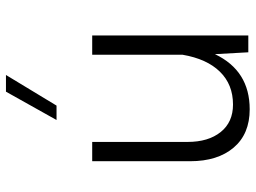

<svg xmlns="http://www.w3.org/2000/svg" viewBox="-122 -690 817 612"><g transform="rotate(-90 286.0 -383.5)"><path d="M78.6 -185.5V-497.6H140.1V-193.8Q140.1 -127.4 171.6 -88.1Q203.1 -48.8 259.3 -48.8Q323.2 -48.8 364 -90.6Q404.8 -132.3 418 -209.5V-497.6H479.5V0H425.8L419.9 -106.4Q367.2 4.4 244.1 4.4Q165.5 4.4 122.1 -46.6Q78.6 -97.7 78.6 -185.5ZM300.3 -772.5H353.5L255.9 -611.3H210Z"/></g></svg>

Font: Estedad-FD Light
Style: Regular
Weight: 300
Designer: Amin Abedi
Version: Version 7.3